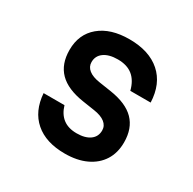

<svg xmlns="http://www.w3.org/2000/svg" viewBox="-143 -768 937 932"><g transform="rotate(30 325.0 -302.0)"><path d="M213 -186Q226 -142 255.5 -119.5Q285 -97 332 -97Q379 -97 406 -116.5Q433 -136 433 -171Q433 -197 411.5 -214Q390 -231 349 -237L283 -247Q190 -261 145 -306.5Q100 -352 100 -431Q100 -519 161 -570Q222 -621 327 -621Q438 -621 501.5 -565Q565 -509 569 -406H455Q442 -457 410.5 -482.5Q379 -508 327 -508Q278 -508 250 -488Q222 -468 222 -433Q222 -407 243.5 -390Q265 -373 306 -367L372 -357Q465 -343 509.5 -297.5Q554 -252 554 -174Q554 -115 527 -72.5Q500 -30 450 -6.5Q400 17 331 17Q225 17 164 -36Q103 -89 96 -186Z"/></g></svg>

Font: Martian Mono SemiCondensed Medium
Style: Regular
Weight: 500
Width: 4
Designer: Roman Shamin
Foundry: Evil Martians
Version: Version 1.000